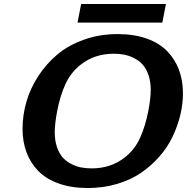

<svg xmlns="http://www.w3.org/2000/svg" viewBox="-20 -923 943 969"><path d="M799.3 -809.1H371.1L389.6 -902.8H817.4ZM256.3 -255.4Q256.3 -213.4 267.6 -180.7Q278.8 -147.9 296.6 -128.2Q314.5 -108.4 339.6 -95.5Q364.7 -82.5 389.6 -77.9Q414.6 -73.2 442.4 -73.2Q538.6 -73.2 607.9 -127Q659.2 -166.5 686.3 -225.8Q713.4 -285.2 728.5 -362.8Q740.7 -426.3 740.7 -469.2Q740.7 -511.2 729.5 -543.9Q718.3 -576.7 700.2 -596.7Q682.1 -616.7 657.2 -629.4Q632.3 -642.1 607.4 -647Q582.5 -651.9 554.7 -651.9Q458.5 -651.9 389.2 -598.1Q337.9 -558.6 310.5 -499Q283.2 -439.5 268.6 -362.8Q256.3 -298.3 256.3 -255.4ZM93.8 -272.9Q93.8 -340.3 112.8 -407.5Q131.8 -474.6 171.6 -536.6Q211.4 -598.6 267.3 -646.2Q323.2 -693.8 402.6 -722.4Q481.9 -751 574.2 -751Q656.7 -751 720.5 -728.3Q784.2 -705.6 823.7 -664.8Q863.3 -624 883.3 -570.3Q903.3 -516.6 903.3 -452.1Q903.3 -397.5 889.9 -342Q876.5 -286.6 850.8 -232.9Q825.2 -179.2 784.2 -132.6Q743.2 -85.9 691.4 -50.5Q639.6 -15.1 570.3 5.4Q501 25.9 422.9 25.9Q340.3 25.9 276.6 3.2Q212.9 -19.5 173.3 -60.1Q133.8 -100.6 113.8 -154.3Q93.8 -208 93.8 -272.9Z"/></svg>

Font: Aurulent Sans
Style: BoldItalic
Weight: 700
Italic angle: -11°
Version: Version 2007.05.04